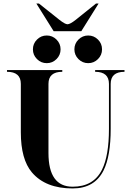

<svg xmlns="http://www.w3.org/2000/svg" viewBox="-20 -1060 743 1085"><path d="M361.3 -922.9Q376 -922.9 408.2 -948.2L522.5 -1040H537.1L439.5 -883.8H283.2L185.5 -1040H200.2L315.4 -948.2Q347.7 -922.9 361.3 -922.9ZM423.3 -726.1Q400.4 -749 400.4 -781.2Q400.4 -813.5 423.3 -836.4Q446.3 -859.4 478.5 -859.4Q510.7 -859.4 533.7 -836.4Q556.6 -813.5 556.6 -781.2Q556.6 -749 533.7 -726.1Q510.7 -703.1 478.5 -703.1Q446.3 -703.1 423.3 -726.1ZM189 -726.1Q166 -749 166 -781.2Q166 -813.5 189 -836.4Q211.9 -859.4 244.1 -859.4Q276.4 -859.4 299.3 -836.4Q322.3 -813.5 322.3 -781.2Q322.3 -749 299.3 -726.1Q276.4 -703.1 244.1 -703.1Q211.9 -703.1 189 -726.1ZM595.7 -332V-585.9Q595.7 -654.3 517.6 -654.3V-664.1H683.6V-654.3Q605.5 -654.3 605.5 -585.9V-332Q605.5 -178.2 565.4 -97.2Q514.6 4.9 390.6 4.9Q237.3 4.9 160.2 -85.9Q97.7 -159.7 97.7 -312.5V-585.9Q97.7 -654.3 19.5 -654.3V-664.1H332V-654.3Q253.9 -654.3 253.9 -585.9V-195.3Q253.9 -4.9 390.6 -4.9Q508.8 -4.9 556.6 -101.6Q595.7 -180.2 595.7 -332Z"/></svg>

Font: spinweradC
Style: Bold
Weight: 700
Width: 7
Version: Version 0.3